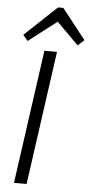

<svg xmlns="http://www.w3.org/2000/svg" viewBox="-62 -966 475 1001"><g transform="rotate(5 176.0 -465.5)"><path d="M215 -700 117 0H51L149 -700ZM32 -773 200 -931H228L352 -773L319 -743L205 -857L57 -743Z"/></g></svg>

Font: Pathway Extreme 8pt Thin 12pt ExtraLight
Style: Italic
Weight: 250
Italic angle: -8°
Version: Version 1.001;gftools[0.9.26]